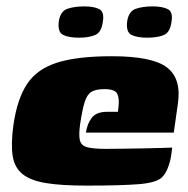

<svg xmlns="http://www.w3.org/2000/svg" viewBox="-20 -576 589 601"><path d="M250 5Q172 5 123.5 -3Q75 -11 50 -31.5Q25 -52 19.5 -89Q14 -126 22 -185Q34 -267 65 -313.5Q96 -360 159 -380Q222 -400 330 -400Q457 -400 502.5 -365Q548 -330 537 -253L524 -161H249Q253 -189 267.5 -207.5Q282 -226 315 -226H349L351 -242Q354 -268 347 -282.5Q340 -297 307 -297Q281 -297 267 -289Q253 -281 245.5 -258Q238 -235 231 -189Q226 -154 230 -137Q234 -120 253.5 -115Q273 -110 313 -110Q329 -110 361 -110.5Q393 -111 428 -111.5Q463 -112 489 -113Q515 -114 519 -114L516 -91Q514 -74 506.5 -53.5Q499 -33 488 -22Q471 -4 414.5 0.5Q358 5 250 5ZM441 -458Q410 -458 392 -466.5Q374 -475 378 -509Q383 -541 405 -548.5Q427 -556 458 -556Q488 -556 505 -547.5Q522 -539 517 -509Q513 -475 493 -466.5Q473 -458 441 -458ZM227 -458Q196 -458 178 -466.5Q160 -475 164 -509Q169 -541 191 -548.5Q213 -556 244 -556Q274 -556 290.5 -547.5Q307 -539 302 -509Q298 -475 278 -466.5Q258 -458 227 -458Z"/></svg>

Font: Genos Thin Black
Style: Italic
Weight: 900
Italic angle: -8°
Version: Version 1.010